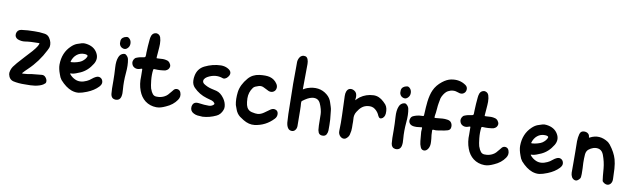

<svg xmlns="http://www.w3.org/2000/svg" viewBox="-45 -1319 6310 1915"><g transform="rotate(10 3109.5 -361.5)"><path d="M378 -94Q402 -96 418.5 -74.5Q435 -53 433 -33Q433 -23 426.5 -16.5Q420 -10 408 -2Q381 15 331 24Q289 30 228 29Q162 31 109 19Q66 8 55 -44Q52 -60 60 -86Q67 -107 78 -123Q89 -139 112 -166Q135 -193 179.5 -241Q224 -289 244 -311Q277 -349 289 -371Q296 -383 299 -393Q302 -401 293 -401Q208 -401 152 -392Q118 -387 80 -401Q47 -417 51 -453Q57 -493 97 -500Q163 -509 229 -509Q279 -511 332 -503Q366 -499 385 -470Q414 -426 406 -381Q403 -370 391 -346Q329 -222 231 -129Q199 -99 186 -83Q181 -80 181 -75Q184 -72 190 -73Q234 -75 276 -84Q327 -90 378 -94Z M983 -131Q988 -106 963 -79Q921 -34 851 -6Q804 13 770 18Q735 22 697 9Q638 -12 580 -77Q562 -101 554 -129Q533 -184 533 -226Q534 -347 614 -422Q640 -447 668 -458Q697 -469 716.5 -474Q736 -479 757 -476Q839 -466 873 -406Q905 -351 871 -294Q825 -218 754 -186Q703 -163 676 -159Q677 -159 658 -158Q653 -157 653 -156Q652 -155 655 -151Q679 -121 713 -106Q765 -82 830 -113Q853 -123 876 -143Q894 -158 909 -165Q935 -179 956.5 -168.5Q978 -158 983 -131ZM642 -270Q642 -270 649 -270Q671 -271 701.5 -279.5Q732 -288 748 -299Q783 -324 793 -353Q796 -363 786 -368Q775 -373 759 -373Q715 -374 682.5 -347.5Q650 -321 637 -275Q636 -270 642 -270Z M1200 -257Q1192 -168 1199 -92Q1204 -49 1197 -19Q1186 25 1138 22Q1100 17 1094 -25Q1089 -70 1090 -161Q1090 -221 1085 -295Q1081 -357 1096 -396Q1109 -434 1145 -442Q1159 -445 1167 -439Q1191 -421 1196 -397Q1208 -339 1200 -257ZM1092 -530Q1089 -538 1090 -553Q1088 -581 1107 -597Q1121 -609 1144 -613Q1159 -616 1172 -604Q1192 -587 1193.5 -557.5Q1195 -528 1177 -509Q1157 -486 1131 -493Q1101 -501 1092 -530Z M1376 -107Q1351 -173 1355 -251Q1356 -284 1354 -322Q1354 -330 1346 -327Q1325 -321 1323 -320Q1296 -313 1273 -326Q1250 -339 1245 -370Q1243 -386 1252 -403Q1261 -420 1275 -425Q1308 -439 1353 -444Q1363 -446 1365 -456Q1367 -474 1366 -492Q1368 -560 1375 -628Q1376 -646 1384 -669Q1397 -698 1429 -701Q1462 -699 1474 -669Q1484 -639 1484 -602Q1484 -575 1479.5 -523.5Q1475 -472 1475 -467Q1474 -458 1475.5 -456.5Q1477 -455 1487 -456Q1519 -459 1539.5 -459Q1560 -459 1581 -453Q1598 -449 1610.5 -432.5Q1623 -416 1623 -399Q1620 -364 1582 -351Q1571 -348 1532 -345Q1511 -343 1472 -345Q1463 -346 1462 -337Q1455 -289 1461 -229Q1467 -174 1474 -150Q1481 -130 1488 -117Q1501 -92 1517 -84Q1533 -76 1562 -79Q1595 -82 1622 -97Q1639 -106 1651.5 -119Q1664 -132 1683 -156Q1702 -179 1697 -174Q1714 -192 1736.5 -188Q1759 -184 1768 -161Q1784 -121 1759 -85Q1721 -29 1651 1Q1623 14 1601.5 20Q1580 26 1557 26Q1492 25 1443 -12Q1398 -47 1376 -107Z M2228 -101Q2230 -81 2223 -64Q2205 -16 2165 3Q2098 35 2028 39Q1996 38 1976 35.5Q1956 33 1937 23Q1899 4 1902 -39Q1909 -94 1965 -88Q2028 -79 2072 -80Q2100 -81 2119 -100Q2125 -106 2121 -114Q2111 -129 2092 -136Q2064 -145 2036 -152Q1960 -174 1903 -232Q1876 -260 1875 -302Q1874 -326 1879 -350Q1893 -423 1958 -456Q2037 -495 2121 -497Q2159 -497 2188 -482Q2224 -464 2226 -438Q2228 -412 2199 -385Q2195 -382 2184 -376Q2173 -370 2161 -374Q2083 -403 2003 -357Q1985 -346 1976 -330Q1965 -305 1986 -287Q2024 -261 2068 -251Q2094 -245 2120 -239Q2163 -228 2198 -179Q2224 -143 2228 -101Z M2761 -119Q2763 -89 2742 -67Q2664 16 2553 30Q2496 37 2437 1Q2412 -14 2396.5 -26Q2381 -38 2369 -55Q2355 -76 2350 -93Q2342 -113 2335 -134Q2323 -191 2332 -265Q2342 -340 2404 -412Q2446 -461 2515 -470Q2581 -478 2620 -468Q2669 -455 2697 -411Q2709 -392 2707 -371Q2704 -344 2682 -331Q2660 -318 2633 -328Q2612 -338 2591 -349Q2590 -350 2572 -358Q2550 -367 2525 -359Q2506 -353 2493 -347Q2480 -341 2472 -330Q2436 -281 2437 -220Q2438 -181 2445 -153Q2458 -102 2505 -91Q2544 -82 2566 -84Q2596 -87 2626 -108Q2655 -130 2685 -150Q2706 -163 2726 -159Q2758 -153 2761 -119Z M3287 -155Q3290 -100 3289 -44Q3289 -25 3278 -3Q3265 19 3234 17Q3208 16 3197 -6Q3191 -21 3189.5 -30.5Q3188 -40 3186 -76Q3185 -98 3184 -190Q3184 -209 3176 -241Q3167 -273 3157 -294Q3134 -348 3071 -337Q3048 -332 3027 -320.5Q3006 -309 2979 -289Q2970 -283 2972 -264Q2975 -239 2975.5 -190.5Q2976 -142 2976 -140Q2978 -71 2977 -34Q2977 -8 2961 10Q2947 26 2924.5 24Q2902 22 2890 5Q2875 -15 2871 -51Q2865 -136 2865 -221Q2861 -463 2861 -435Q2861 -521 2862 -607Q2862 -649 2862 -656Q2861 -680 2875 -707Q2896 -742 2935 -733Q2952 -728 2960 -707Q2968 -687 2968 -661Q2968 -649 2966 -429Q2966 -428 2966 -403Q2995 -420 3008 -424Q3125 -463 3207 -396Q3244 -366 3257 -321Q3263 -302 3270 -281Q3277 -260 3278 -243Q3283 -199 3287 -155Z M3823 -336Q3825 -305 3819 -289Q3814 -273 3800 -261Q3770 -240 3754 -273Q3739 -312 3707 -336Q3678 -359 3633 -352Q3599 -347 3575 -327.5Q3551 -308 3531 -275Q3509 -241 3514 -198Q3516 -172 3515 -145Q3517 -113 3514 -80Q3511 -58 3506 -40Q3499 -14 3472 5Q3445 19 3418 -4Q3395 -26 3396 -58Q3399 -146 3396 -217Q3393 -274 3392 -331Q3388 -441 3389 -408Q3388 -437 3395 -456Q3406 -485 3429 -489.5Q3452 -494 3474 -480Q3502 -464 3502 -421Q3502 -419 3499 -387Q3519 -408 3538 -423Q3596 -465 3671 -468Q3728 -470 3777 -423Q3786 -414 3788 -412Q3820 -385 3823 -336Z M4039 -257Q4031 -168 4038 -92Q4043 -49 4036 -19Q4025 25 3977 22Q3939 17 3933 -25Q3928 -70 3929 -161Q3929 -221 3924 -295Q3920 -357 3935 -396Q3948 -434 3984 -442Q3998 -445 4006 -439Q4030 -421 4035 -397Q4047 -339 4039 -257ZM3931 -530Q3928 -538 3929 -553Q3927 -581 3946 -597Q3960 -609 3983 -613Q3998 -616 4011 -604Q4031 -587 4032.5 -557.5Q4034 -528 4016 -509Q3996 -486 3970 -493Q3940 -501 3931 -530Z M4554 -729Q4578 -713 4576 -684Q4574 -655 4548 -641Q4527 -630 4497 -642Q4443 -663 4394 -636Q4366 -621 4342 -575Q4335 -560 4333.5 -553.5Q4332 -547 4324 -502Q4320 -483 4317 -441Q4314 -399 4309 -377Q4308 -370 4308 -363Q4308 -353 4309 -352Q4310 -351 4320 -352Q4367 -357 4390 -358.5Q4413 -360 4439 -356Q4469 -352 4481.5 -329.5Q4494 -307 4488 -280Q4483 -259 4459 -252Q4434 -244 4383 -237Q4364 -234 4358 -233Q4345 -230 4317 -233Q4308 -234 4307 -225Q4307 -201 4309 -178Q4310 -177 4313.5 -141.5Q4317 -106 4316 -88Q4314 -50 4292 -27Q4275 -10 4254.5 -13.5Q4234 -17 4225 -39Q4213 -65 4210 -100Q4188 -353 4202 -190Q4203 -208 4204 -226Q4206 -240 4193 -236Q4146 -228 4114 -233Q4085 -238 4073 -258.5Q4061 -279 4072 -306Q4078 -322 4094 -330Q4134 -348 4173 -349Q4195 -349 4198.5 -351.5Q4202 -354 4202 -370Q4205 -443 4211 -498Q4220 -571 4241 -617Q4266 -673 4320 -715Q4362 -748 4404 -757Q4489 -774 4554 -729Z M4699 -107Q4674 -173 4678 -251Q4679 -284 4677 -322Q4677 -330 4669 -327Q4648 -321 4646 -320Q4619 -313 4596 -326Q4573 -339 4568 -370Q4566 -386 4575 -403Q4584 -420 4598 -425Q4631 -439 4676 -444Q4686 -446 4688 -456Q4690 -474 4689 -492Q4691 -560 4698 -628Q4699 -646 4707 -669Q4720 -698 4752 -701Q4785 -699 4797 -669Q4807 -639 4807 -602Q4807 -575 4802.5 -523.5Q4798 -472 4798 -467Q4797 -458 4798.5 -456.5Q4800 -455 4810 -456Q4842 -459 4862.5 -459Q4883 -459 4904 -453Q4921 -449 4933.5 -432.5Q4946 -416 4946 -399Q4943 -364 4905 -351Q4894 -348 4855 -345Q4834 -343 4795 -345Q4786 -346 4785 -337Q4778 -289 4784 -229Q4790 -174 4797 -150Q4804 -130 4811 -117Q4824 -92 4840 -84Q4856 -76 4885 -79Q4918 -82 4945 -97Q4962 -106 4974.5 -119Q4987 -132 5006 -156Q5025 -179 5020 -174Q5037 -192 5059.5 -188Q5082 -184 5091 -161Q5107 -121 5082 -85Q5044 -29 4974 1Q4946 14 4924.5 20Q4903 26 4880 26Q4815 25 4766 -12Q4721 -47 4699 -107Z M5648 -131Q5653 -106 5628 -79Q5586 -34 5516 -6Q5469 13 5435 18Q5400 22 5362 9Q5303 -12 5245 -77Q5227 -101 5219 -129Q5198 -184 5198 -226Q5199 -347 5279 -422Q5305 -447 5333 -458Q5362 -469 5381.5 -474Q5401 -479 5422 -476Q5504 -466 5538 -406Q5570 -351 5536 -294Q5490 -218 5419 -186Q5368 -163 5341 -159Q5342 -159 5323 -158Q5318 -157 5318 -156Q5317 -155 5320 -151Q5344 -121 5378 -106Q5430 -82 5495 -113Q5518 -123 5541 -143Q5559 -158 5574 -165Q5600 -179 5621.5 -168.5Q5643 -158 5648 -131ZM5307 -270Q5307 -270 5314 -270Q5336 -271 5366.5 -279.5Q5397 -288 5413 -299Q5448 -324 5458 -353Q5461 -363 5451 -368Q5440 -373 5424 -373Q5380 -374 5347.5 -347.5Q5315 -321 5302 -275Q5301 -270 5307 -270Z M6168 -63Q6170 -30 6153 -10Q6132 13 6103 3Q6087 -2 6074 -16Q6070 -20 6069 -27Q6064 -56 6057 -148Q6051 -214 6026 -281Q6012 -318 5984 -329.5Q5956 -341 5920 -330Q5896 -322 5875 -305Q5853 -287 5850 -252Q5847 -210 5848 -167Q5852 -111 5852 -55Q5851 -35 5850 -22Q5848 -10 5834.5 3Q5821 16 5808 19Q5780 20 5763 -6Q5751 -29 5751 -51Q5751 -60 5751 -150Q5752 -182 5750.5 -256Q5749 -330 5749 -369Q5750 -409 5759 -442Q5768 -477 5804 -477Q5823 -477 5835 -470Q5857 -458 5859 -431Q5859 -421 5867 -427Q5961 -477 6055 -414Q6063 -408 6075 -394Q6130 -324 6149 -257Q6160 -218 6164 -163Q6166 -113 6168 -63Z"/></g></svg>

Font: LXGW WenKai & Jojoba
Style: Regular
Weight: 400
Designer: LXGW / Fontworks Inc.
Foundry: LXGW / Fontworks Inc.
Version: Version 1.501;January 22, 2025;FontCreator 15.0.0.2927 64-bi